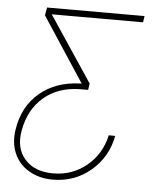

<svg xmlns="http://www.w3.org/2000/svg" viewBox="-52 -573 661 810"><g transform="rotate(5 278.5 -167.5)"><path d="M288.1 -221.2 108.4 -495.1 114.7 -528.3H527.3L523.4 -501.5H136.7L321.3 -224.6L317.4 -197.3H283.2Q190.9 -195.8 130.4 -144.5Q69.8 -93.3 53.2 -3.4Q39.1 72.3 80.3 119.4Q121.6 166.5 200.7 166.5Q281.2 166.5 342 116.7Q402.8 66.9 420.9 -14.2L448.2 -13.7Q430.7 77.1 362.3 135Q293.9 192.9 201.2 192.9Q143.6 192.9 99.9 167Q56.2 141.1 37.1 95.7Q18.1 50.3 27.3 -5.4Q42.5 -103.5 111.1 -160.9Q179.7 -218.3 282.7 -221.2Z"/></g></svg>

Font: Roboto Thin
Style: Italic
Weight: 250
Italic angle: -12°
Designer: Google
Version: Version 2.134; 2016